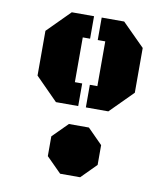

<svg xmlns="http://www.w3.org/2000/svg" viewBox="-79 -716 718 821"><g transform="rotate(10 280.5 -305.0)"><path d="M491.7 -356.9 394 -258.8H296.4V-356.9H329.1V-551.3H296.4V-648.9H394L491.7 -551.3ZM231.4 -356.9H263.2V-258.8H166.5L69.3 -356.9V-551.3L166.5 -648.9H263.2V-551.3H231.4ZM237.3 -176.3H324.2L388.7 -111.3V-25.4L324.2 39.6H237.3L172.4 -25.4V-111.3Z"/></g></svg>

Font: Black Ops One
Style: Regular
Weight: 400
Designer: James Grieshaber
Foundry: James Grieshaber
Version: Version 1.002